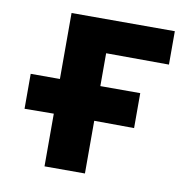

<svg xmlns="http://www.w3.org/2000/svg" viewBox="-70 -657 715 725"><g transform="rotate(10 287.5 -294.0)"><path d="M147 0V-202L35 -201V-335H147V-588H543V-460L302 -461V-335H455V-201L302 -202V0Z"/></g></svg>

Font: Ruda SemiBold
Style: Bold
Weight: 900
Designer: Mariela Monsalve and Angelina Sanchez
Foundry: Mariela Monsalve and Angelina Sanchez
Version: Version 2.000